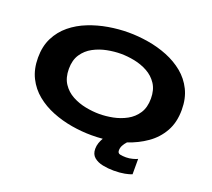

<svg xmlns="http://www.w3.org/2000/svg" viewBox="-144 -893 1388 1260"><g transform="rotate(20 550.0 -263.0)"><path d="M549.5 11Q481 11 410 -1Q339 -13 273.8 -39Q208.5 -65 157.2 -106.8Q106 -148.5 76 -208.2Q46 -268 46 -348Q46 -427.5 76 -487Q106 -546.5 157.2 -588.5Q208.5 -630.5 273.8 -656.2Q339 -682 410 -694Q481 -706 549.5 -706Q617.5 -706 688.2 -694.2Q759 -682.5 823.8 -656.5Q888.5 -630.5 939.5 -588.8Q990.5 -547 1020.2 -487.2Q1050 -427.5 1050 -348Q1050 -260 1014.2 -196.5Q978.5 -133 918.2 -90.8Q858 -48.5 785 -24.5Q770 -8 761.5 8.2Q753 24.5 753 42.5Q753 62.5 770.5 66.2Q788 70 812 70Q835.5 70 859.2 63.5Q883 57 891 52V159.5Q874.5 167 841.8 173.2Q809 179.5 765.5 179.5Q726 179.5 688.8 172Q651.5 164.5 627.5 144.2Q603.5 124 603.5 86Q603.5 64 610.5 44Q617.5 24 627.5 7.5Q589 11 549.5 11ZM549.5 -137.5Q595 -137.5 644.5 -147.2Q694 -157 737.2 -180.5Q780.5 -204 807.5 -245Q834.5 -286 834.5 -348Q834.5 -409.5 807.5 -450.2Q780.5 -491 737.2 -514.5Q694 -538 644.5 -547.8Q595 -557.5 549.5 -557.5Q504 -557.5 453.8 -547.8Q403.5 -538 359.8 -514.5Q316 -491 288.8 -450.2Q261.5 -409.5 261.5 -348Q261.5 -286 288.8 -245Q316 -204 359.8 -180.5Q403.5 -157 453.8 -147.2Q504 -137.5 549.5 -137.5Z"/></g></svg>

Font: Trispace Expanded ExtraBold
Style: Regular
Weight: 800
Width: 7
Designer: Tyler Finck
Foundry: Etcetera Type Company
Version: Version 1.210; ttfautohint (v1.8.3)